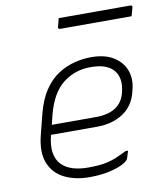

<svg xmlns="http://www.w3.org/2000/svg" viewBox="-84 -810 767 889"><g transform="rotate(-10 300.0 -365.0)"><path d="M368 -536Q432 -536 472.5 -511Q513 -486 528.5 -445Q544 -404 531 -354L528 -342Q512 -279 461.5 -246.5Q411 -214 340 -214H123V-213Q99 -119 144 -74Q183 -35 268 -35Q309 -35 338 -39.5Q367 -44 393 -54Q419 -64 450 -80H462Q460 -72 456.5 -62.5Q453 -53 451 -45Q450 -41 446 -37Q426 -17 376.5 -3.5Q327 10 267 10Q198 10 148 -15Q98 -40 77.5 -91Q57 -142 76 -219L100 -314Q117 -381 146 -424.5Q175 -468 212.5 -492Q250 -516 290 -526Q330 -536 368 -536ZM357 -491Q284 -491 228 -447.5Q172 -404 146 -304L135 -259H342Q459 -259 481 -350Q499 -421 461 -459Q446 -474 421 -482.5Q396 -491 357 -491ZM252 -740H588Q600 -740 597 -729Q594 -718 591.5 -709.5Q589 -701 586 -690H251Q239 -690 242 -701Q245 -713 247.5 -721.5Q250 -730 252 -740Z"/></g></svg>

Font: Recursive Sn Lnr St Lt
Style: Italic
Weight: 300
Italic angle: -15°
Version: Version 1.079;hotconv 1.0.112;makeotfexe 2.5.65598; ttfautoh